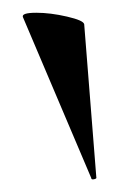

<svg xmlns="http://www.w3.org/2000/svg" viewBox="-20 -754 206 301"><path d="M16 -727Q13 -734 37 -734Q59 -734 85 -728Q111 -722 112 -716L131 -476Q132 -474 127.5 -473Q123 -472 123 -475Z"/></svg>

Font: Cormorant Upright
Style: Bold
Weight: 700
Designer: Christian Thalmann (Catharsis Fonts)
Foundry: Catharsis Fonts
Version: Version 3.302